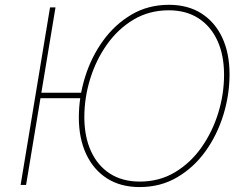

<svg xmlns="http://www.w3.org/2000/svg" viewBox="-20 -757 1007 787"><path d="M327.6 -377 323.7 -354.5H133.3L137.2 -377ZM207.5 -726.6 86.9 1H64.5L185.1 -726.6ZM552.2 9.8Q474.6 9.8 418.9 -25.6Q363.3 -61 333.3 -125.2Q303.2 -189.5 303.2 -275.4Q303.2 -359.9 328.9 -441.9Q354.5 -523.9 402.8 -590.6Q451.2 -657.2 519.3 -697.3Q587.4 -737.3 672.9 -737.3Q750 -737.3 805.7 -701.9Q861.3 -666.5 891.1 -602.5Q920.9 -538.6 920.9 -452.1Q920.9 -368.2 895.5 -285.9Q870.1 -203.6 822.3 -137Q774.4 -70.3 706.3 -30.3Q638.2 9.8 552.2 9.8ZM553.2 -12.7Q633.3 -12.7 697 -50.8Q760.7 -88.9 805.7 -152.6Q850.6 -216.3 874.5 -293.7Q898.4 -371.1 898.4 -450.2Q898.4 -530.8 871.3 -590.1Q844.2 -649.4 793.5 -682.1Q742.7 -714.8 672.4 -714.8Q591.8 -714.8 527.8 -676.8Q463.9 -638.7 418.7 -575Q373.5 -511.2 349.6 -433.6Q325.7 -356 325.7 -276.9Q325.7 -197.3 352.8 -137.7Q379.9 -78.1 430.7 -45.4Q481.4 -12.7 553.2 -12.7Z"/></svg>

Font: Inter 16pt Thin
Style: Italic
Weight: 250
Italic angle: -9.3988°
Version: Version 4.001;git-66647c0bb